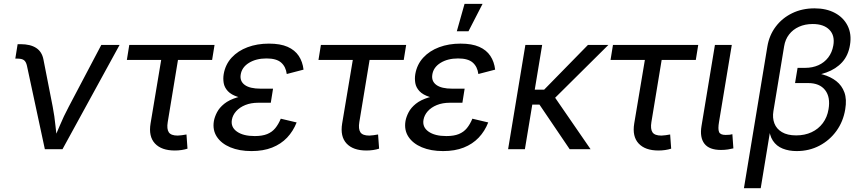

<svg xmlns="http://www.w3.org/2000/svg" viewBox="-20 -781 4512 1005"><path d="M214.8 0 121.1 -436.5Q116.7 -457 106 -465.6Q95.2 -474.1 72.3 -474.1H60.1L72.3 -549.8H86.9Q139.2 -549.8 169.4 -530Q199.7 -510.3 207.5 -469.2L255.9 -222.2Q265.6 -171.9 270.5 -121.3Q275.4 -70.8 281.2 -24.9H249.5Q271.5 -71.8 292.2 -121.8Q313 -171.9 339.8 -222.2L510.3 -545.9H606L307.1 0Z M895 6.8Q825.2 6.8 791 -30Q756.8 -66.9 768.1 -134.8L823.7 -467.3H644L656.7 -545.9H1103L1090.3 -467.3H911.6L857.9 -141.6Q852.1 -106 863.5 -88.6Q875 -71.3 910.2 -71.3Q918.5 -71.3 931.6 -73.2Q944.8 -75.2 956.1 -77.1L961.4 -2.9Q948.2 1.5 930.7 4.2Q913.1 6.8 895 6.8Z M1296.4 9.8Q1232.4 9.8 1185.3 -10Q1138.2 -29.8 1115 -65.2Q1091.8 -100.6 1099.6 -147.5Q1103.5 -169.4 1116 -193.4Q1128.4 -217.3 1153.8 -237.8Q1179.2 -258.3 1221.7 -271.2Q1264.2 -284.2 1327.6 -284.2H1403.8L1397.5 -243.2H1332Q1293.5 -243.2 1263.9 -231.2Q1234.4 -219.2 1216.3 -199Q1198.2 -178.7 1193.8 -154.3Q1187 -115.7 1220 -92.3Q1252.9 -68.8 1313.5 -68.8Q1353 -68.8 1378.7 -79.3Q1404.3 -89.8 1420.9 -110.1Q1437.5 -130.4 1449.7 -159.7L1532.7 -140.1Q1514.6 -94.2 1482.7 -60.5Q1450.7 -26.9 1404.3 -8.5Q1357.9 9.8 1296.4 9.8ZM1324.2 -261.7Q1263.2 -261.7 1226.8 -273.2Q1190.4 -284.7 1172.6 -304Q1154.8 -323.2 1150.9 -346.4Q1147 -369.6 1150.9 -393.1Q1159.7 -443.8 1192.6 -479.5Q1225.6 -515.1 1275.9 -533.9Q1326.2 -552.7 1387.7 -552.7Q1447.3 -552.7 1485.4 -535.9Q1523.4 -519 1543.7 -488.5Q1564 -458 1568.8 -416.5L1481 -393.6Q1476.1 -432.1 1451.4 -453.6Q1426.8 -475.1 1375 -475.1Q1320.3 -475.1 1282.7 -451.7Q1245.1 -428.2 1239.7 -389.2Q1234.9 -355.5 1261.5 -336.2Q1288.1 -316.9 1343.8 -316.9H1409.2L1400.4 -261.7Z M1897.9 6.8Q1828.1 6.8 1793.9 -30Q1759.8 -66.9 1771 -134.8L1826.7 -467.3H1647L1659.7 -545.9H2106L2093.3 -467.3H1914.6L1860.8 -141.6Q1855 -106 1866.5 -88.6Q1877.9 -71.3 1913.1 -71.3Q1921.4 -71.3 1934.6 -73.2Q1947.8 -75.2 1959 -77.1L1964.4 -2.9Q1951.2 1.5 1933.6 4.2Q1916 6.8 1897.9 6.8Z M2299.3 9.8Q2235.4 9.8 2188.2 -10Q2141.1 -29.8 2117.9 -65.2Q2094.7 -100.6 2102.5 -147.5Q2106.4 -169.4 2118.9 -193.4Q2131.3 -217.3 2156.7 -237.8Q2182.1 -258.3 2224.6 -271.2Q2267.1 -284.2 2330.6 -284.2H2406.7L2400.4 -243.2H2335Q2296.4 -243.2 2266.8 -231.2Q2237.3 -219.2 2219.2 -199Q2201.2 -178.7 2196.8 -154.3Q2189.9 -115.7 2222.9 -92.3Q2255.9 -68.8 2316.4 -68.8Q2356 -68.8 2381.6 -79.3Q2407.2 -89.8 2423.8 -110.1Q2440.4 -130.4 2452.6 -159.7L2535.6 -140.1Q2517.6 -94.2 2485.6 -60.5Q2453.6 -26.9 2407.2 -8.5Q2360.8 9.8 2299.3 9.8ZM2327.1 -261.7Q2266.1 -261.7 2229.7 -273.2Q2193.4 -284.7 2175.5 -304Q2157.7 -323.2 2153.8 -346.4Q2149.9 -369.6 2153.8 -393.1Q2162.6 -443.8 2195.6 -479.5Q2228.5 -515.1 2278.8 -533.9Q2329.1 -552.7 2390.6 -552.7Q2450.2 -552.7 2488.3 -535.9Q2526.4 -519 2546.6 -488.5Q2566.9 -458 2571.8 -416.5L2483.9 -393.6Q2479 -432.1 2454.3 -453.6Q2429.7 -475.1 2377.9 -475.1Q2323.2 -475.1 2285.6 -451.7Q2248 -428.2 2242.7 -389.2Q2237.8 -355.5 2264.4 -336.2Q2291 -316.9 2346.7 -316.9H2412.1L2403.3 -261.7ZM2371.1 -617.2 2411.6 -760.7H2505.9L2432.1 -617.2Z M2817.9 -545.9 2727.5 0H2639.6L2730 -545.9ZM3164.6 -545.9 2849.6 -233.4H2732.9L2745.6 -311.5H2828.1L3057.6 -545.9ZM2961.9 0 2802.2 -235.8 2860.8 -305.7 3071.3 0Z M3426.8 6.8Q3356.9 6.8 3322.8 -30Q3288.6 -66.9 3299.8 -134.8L3355.5 -467.3H3175.8L3188.5 -545.9H3634.8L3622.1 -467.3H3443.4L3389.6 -141.6Q3383.8 -106 3395.3 -88.6Q3406.7 -71.3 3441.9 -71.3Q3450.2 -71.3 3463.4 -73.2Q3476.6 -75.2 3487.8 -77.1L3493.2 -2.9Q3480 1.5 3462.4 4.2Q3444.8 6.8 3426.8 6.8Z M3753.9 3.9Q3692.4 3.9 3667.2 -28.8Q3642.1 -61.5 3651.9 -121.1L3722.2 -545.9H3810.5L3743.7 -143.1Q3737.3 -106 3743.7 -90.3Q3750 -74.7 3777.8 -74.7Q3792 -74.7 3799.6 -75.7Q3807.1 -76.7 3813.5 -78.6L3818.8 -4.4Q3808.1 -1.5 3790.8 1.2Q3773.4 3.9 3753.9 3.9Z M3874 204.1 3996.6 -537.1Q4006.3 -596.2 4040.3 -641.4Q4074.2 -686.5 4126.5 -711.9Q4178.7 -737.3 4243.7 -737.3Q4305.7 -737.3 4350.6 -713.1Q4395.5 -689 4417 -645.8Q4438.5 -602.5 4429.2 -545.9Q4420.4 -490.7 4388.2 -455.3Q4356 -419.9 4305.4 -401.6Q4254.9 -383.3 4191.9 -379.4L4196.3 -405.3Q4244.6 -402.8 4286.4 -391.1Q4328.1 -379.4 4357.4 -356.4Q4386.7 -333.5 4399.9 -297.4Q4413.1 -261.2 4404.3 -209Q4394 -145.5 4358.6 -96.2Q4323.2 -46.9 4269.5 -18.6Q4215.8 9.8 4149.9 9.8Q4109.4 9.8 4076.9 -3.2Q4044.4 -16.1 4025.4 -44.9Q4006.3 -73.7 4004.9 -122.1H4015.6L3961.9 204.1ZM4147.5 -72.3Q4192.4 -72.3 4228 -88.9Q4263.7 -105.5 4286.9 -136.5Q4310.1 -167.5 4316.9 -209.5Q4327.6 -272.9 4298.8 -309.6Q4270 -346.2 4210.4 -346.2H4141.6L4154.8 -425.8H4194.3Q4232.9 -425.8 4263.9 -439.7Q4294.9 -453.6 4315.2 -480Q4335.4 -506.3 4341.8 -542.5Q4351.1 -594.7 4321.5 -625Q4292 -655.3 4233.9 -655.3Q4193.8 -655.3 4162.1 -640.9Q4130.4 -626.5 4110.4 -600.6Q4090.3 -574.7 4084.5 -539.1L4028.3 -199.2Q4022.5 -164.1 4033.4 -135.3Q4044.4 -106.4 4073 -89.4Q4101.6 -72.3 4147.5 -72.3Z"/></svg>

Font: Adwaita Sans
Style: Italic
Weight: 400
Italic angle: -9.39999°
Designer: Rasmus Andersson
Foundry: rsms
Version: Version 4.001;git-9221beed3